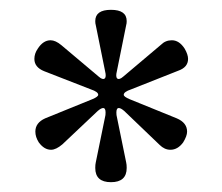

<svg xmlns="http://www.w3.org/2000/svg" viewBox="-20 -727 452 391"><path d="M57 -628Q68 -645 83 -645Q93 -645 105 -635L181 -571Q189 -564 193 -567Q197 -570 194 -582L175 -676Q174 -679 174 -684Q174 -707 206 -707Q238 -707 238 -684Q238 -679 237 -676L218 -582Q215 -570 219 -567Q223 -564 231 -571L308 -636Q317 -645 330 -645Q345 -645 356 -628Q363 -616 363 -607Q363 -590 343 -583L247 -545Q232 -540 232 -534Q232 -530 244 -525L340 -486Q361 -477 361 -459Q361 -450 353 -437Q342 -422 327 -422Q315 -422 305 -432L233 -501Q226 -507 222 -507Q217 -507 217 -498Q217 -492 218 -489L237 -396Q238 -392 238 -385Q238 -356 206 -356Q174 -356 174 -385Q174 -392 175 -396L194 -489Q195 -492 195 -498Q195 -507 190 -507Q186 -507 179 -501L107 -433Q94 -422 84 -422Q70 -422 59 -437Q52 -448 52 -459Q52 -477 72 -486L168 -525Q180 -530 180 -534Q180 -540 165 -545L70 -582Q50 -590 50 -607Q50 -618 57 -628Z"/></svg>

Font: Heuristica
Style: Regular
Weight: 400
Version: Version 1.0.1 ; ttfautohint (v1.4.1)